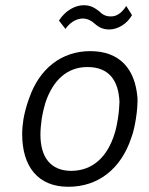

<svg xmlns="http://www.w3.org/2000/svg" viewBox="-20 -709 571 736"><path d="M399 -596C431 -596 467 -617 486 -651L464 -686C445 -657 426 -646 405 -646C383 -646 371 -655 360 -666C346 -676 331 -689 301 -689C267 -689 229 -667 206 -630L231 -598C246 -621 272 -638 297 -638C316 -638 331 -629 342 -619C355 -608 370 -596 399 -596ZM242 7C358 7 444 -63 483 -180C492 -203 497 -230 501 -254C506 -285 508 -318 507 -334C498 -446 438 -513 326 -513C216 -513 131 -446 92 -333C83 -309 75 -281 70 -253C67 -234 65 -214 65 -195C65 -71 125 7 242 7ZM254 -54C174 -54 135 -106 135 -193C135 -212 137 -233 140 -254C144 -278 150 -302 154 -315C184 -405 240 -452 315 -452C396 -452 434 -403 438 -319C438 -308 436 -280 432 -254C429 -236 425 -214 419 -196C392 -109 337 -55 254 -54Z"/></svg>

Font: Arthouse Owned
Style: Italic
Weight: 400
Italic angle: -10°
Designer: Jeremy Tribby
Foundry: Tribby Type
Version: Version 1.000;PS 001.000;hotconv 1.0.88;makeotf.lib2.5.64775